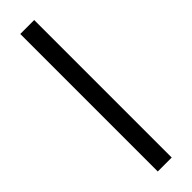

<svg xmlns="http://www.w3.org/2000/svg" viewBox="-289 -705 832 832"><g transform="rotate(-45 126.5 -289.5)"><path d="M169.9 131.8H84.5V-710.9H169.9Z"/></g></svg>

Font: Vazir FD
Style: Bold-FD
Weight: 700
Designer: Saber Rastikerdar
Foundry: Saber Rastikerdar
Version: Version 30.1.0